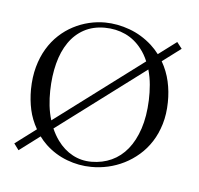

<svg xmlns="http://www.w3.org/2000/svg" viewBox="-107 -838 1003 967"><g transform="rotate(15 395.0 -354.5)"><path d="M651.4 -604.5Q686 -563 706.3 -514.4Q726.6 -465.8 734.9 -412.6Q744.6 -353 738.5 -301Q732.4 -249 714.1 -205.3Q695.8 -161.6 667.2 -126.5Q638.7 -91.3 603.5 -65.2Q568.4 -39.1 528.1 -22.2Q487.8 -5.4 445.8 1.5Q383.8 12.2 320.6 0.2Q257.3 -11.7 202.6 -47.4Q179.7 -62.5 160.6 -81.1L70.8 15.1L41.5 -12.7L133.3 -110.8Q99.1 -152.3 80.3 -198Q61.5 -243.7 52.2 -296.9Q42 -358.9 47.1 -412.4Q52.2 -465.8 69.3 -510.5Q86.4 -555.2 113.5 -590.8Q140.6 -626.5 174.6 -652.6Q208.5 -678.7 247.3 -695.6Q286.1 -712.4 326.2 -719.2Q387.7 -729.5 452.6 -718Q517.6 -706.5 576.2 -669.9Q600.1 -654.8 623 -633.8L702.1 -718.3L732.4 -690.9ZM576.2 -583.5Q555.7 -615.7 530.3 -638.2Q489.3 -675.8 438.5 -689.5Q387.7 -703.1 331.1 -693.4Q272.5 -683.1 231.9 -650.9Q191.4 -618.7 168.7 -569.1Q146 -519.5 140.9 -455.1Q135.7 -390.6 147.5 -315.4Q153.3 -278.3 163.8 -242.4Q174.3 -206.5 191.4 -172.9ZM440.9 -23.9Q495.1 -33.7 537.1 -62.7Q579.1 -91.8 605.5 -139.2Q631.8 -186.5 641.4 -251.5Q650.9 -316.4 639.6 -398.4Q634.3 -436.5 624.3 -474.1Q614.3 -511.7 597.2 -546.9L212.4 -136.2Q231.9 -106.9 255.4 -84Q294.9 -45.9 342.3 -30.3Q389.6 -14.6 440.9 -23.9Z"/></g></svg>

Font: Varendra
Style: Regular
Weight: 400
Designer: Jacob Thomas
Foundry: Bangla Type Foundry
Version: Version 1.008